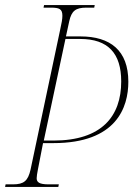

<svg xmlns="http://www.w3.org/2000/svg" viewBox="-42 -734 545 754"><path d="M-22 0H187L189 -10H149C113 -10 102 -18 102 -34C102 -41 104 -54 107 -69L127 -172H168C415 -172 462 -312 462 -413C462 -536 391 -591 274 -591H217L230 -651C239 -691 255 -704 297 -704H328L330 -714H131L129 -704H157C191 -704 203 -699 203 -672C203 -659 200 -643 194 -616L78 -68C68 -24 52 -10 9 -10H-20ZM168 -182H130L215 -581H273C383 -581 434 -524 434 -414C434 -278 358 -182 168 -182Z"/></svg>

Font: Noto Serif Display Condensed Thin
Style: Italic
Weight: 100
Width: 3
Italic angle: -12°
Designer: Monotype Design Team
Foundry: Monotype Imaging Inc.
Version: Version 2.009